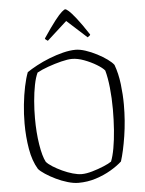

<svg xmlns="http://www.w3.org/2000/svg" viewBox="-62 -999 793 1048"><g transform="rotate(-5 334.5 -475.0)"><path d="M325 0Q299 0 266.5 -9.5Q234 -19 203 -34Q172 -49 147 -65.5Q122 -82 111 -95Q83 -141 71.5 -208Q60 -275 60 -348Q60 -400 65.5 -452Q71 -504 80.5 -549.5Q90 -595 102 -626Q124 -641 156.5 -658.5Q189 -676 227 -691Q265 -706 303 -715.5Q341 -725 372 -725Q396 -725 426.5 -715Q457 -705 488 -689Q519 -673 543 -655.5Q567 -638 577 -624Q595 -575 602 -516.5Q609 -458 609 -404Q609 -315 596 -232Q583 -149 566 -96Q541 -73 503.5 -51Q466 -29 420.5 -14.5Q375 0 325 0ZM347 -46Q372 -46 405 -55.5Q438 -65 468 -77.5Q498 -90 512 -100Q523 -127 531 -171.5Q539 -216 543 -271Q547 -326 547 -383Q547 -446 541 -502.5Q535 -559 524 -598Q512 -613 481.5 -631.5Q451 -650 415 -663.5Q379 -677 348 -677Q325 -677 289 -668Q253 -659 216.5 -646Q180 -633 155 -619Q143 -594 135 -553.5Q127 -513 123 -466Q119 -419 119 -372Q119 -294 129.5 -228Q140 -162 157 -130Q168 -117 191 -102.5Q214 -88 242 -75Q270 -62 298 -54Q326 -46 347 -46ZM226 -787Q211 -796 211 -801Q252 -862 277 -894Q302 -926 316 -938Q330 -950 335 -950Q341 -950 354.5 -938Q368 -926 393.5 -894Q419 -862 459 -801Q459 -796 444 -787L335 -886Z"/></g></svg>

Font: Texturina 72pt Thin
Style: Regular
Weight: 100
Designer: Guillermo Torres Carreño
Foundry: Omnibus-Type
Version: Version 1.002; ttfautohint (v1.8.3)